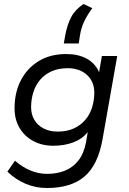

<svg xmlns="http://www.w3.org/2000/svg" viewBox="-20 -751 647 963"><path d="M215 192Q159 192 109 171Q59 150 17 110L55 55Q93 88 133.5 104.5Q174 121 217 121Q265 121 304.5 105.5Q344 90 372 55.5Q400 21 411 -35L420 -88Q391 -53 346.5 -36.5Q302 -20 247 -20Q191 -20 147 -43.5Q103 -67 78 -109.5Q53 -152 53 -208Q53 -287 84.5 -348Q116 -409 174 -444.5Q232 -480 312 -480Q372 -480 414.5 -457Q457 -434 477 -389L491 -470H568L494 -51Q471 77 403.5 134.5Q336 192 215 192ZM269 -91Q316 -91 350.5 -107Q385 -123 408 -150Q431 -177 442 -212.5Q453 -248 453 -287Q453 -323 436.5 -350.5Q420 -378 390 -393.5Q360 -409 320 -409Q273 -409 238 -393Q203 -377 180.5 -350Q158 -323 147 -287.5Q136 -252 136 -213Q136 -177 152.5 -149.5Q169 -122 199 -106.5Q229 -91 269 -91ZM399 -731 443 -710Q419 -678 403 -645Q387 -612 381 -573L375 -533H300L307 -573Q317 -627 337 -665Q357 -703 399 -731Z"/></svg>

Font: Gantari
Style: Italic
Weight: 400
Italic angle: -10°
Designer: Anugrah Pasau
Foundry: Lafontype
Version: Version 1.000; ttfautohint (v1.8.3)